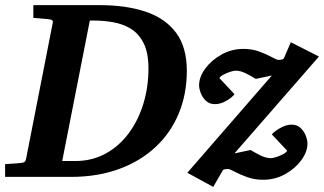

<svg xmlns="http://www.w3.org/2000/svg" viewBox="-35 -691 1266 750"><path d="M-15.1 0V-49.8L44.9 -54.2Q53.2 -54.7 59.1 -57.6Q64.9 -60.5 66.9 -70.8L170.9 -601.1Q172.9 -609.9 167.5 -612.8Q162.1 -615.7 152.8 -616.2L95.2 -621.1V-670.9H355Q458.5 -670.9 534.9 -645Q611.3 -619.1 653.1 -562.7Q694.8 -506.3 694.8 -414.1Q694.8 -324.7 663.8 -249Q632.8 -173.3 573.7 -117.7Q514.6 -62 430.7 -31Q346.7 0 241.2 0ZM208 -62H258.8Q324.7 -62 377.7 -91.1Q430.7 -120.1 468 -170.7Q505.4 -221.2 525.1 -286.1Q544.9 -351.1 544.9 -422.9Q544.9 -484.9 526.1 -522.2Q507.3 -559.6 476.1 -578.6Q444.8 -597.7 406.7 -604.2Q368.7 -610.8 330.1 -610.8H315.9ZM1210.9 -470.2 880.9 -91.8 943.8 -105Q967.3 -90.8 986.6 -82Q1005.9 -73.2 1022.9 -73.2Q1030.3 -73.2 1043.7 -77.4Q1057.1 -81.5 1069.8 -88.1Q1082.5 -94.7 1086.9 -102.1L1026.9 -166Q1030.3 -170.9 1042.2 -179.9Q1054.2 -189 1070.8 -196.5Q1087.4 -204.1 1104 -204.1Q1125.5 -204.1 1139.2 -191.2Q1152.8 -178.2 1159.4 -160.9Q1166 -143.6 1166 -129.9Q1166 -98.1 1142.1 -65.4Q1118.2 -32.7 1078.9 -10.7Q1039.6 11.2 992.7 11.2Q958.5 11.2 929.9 0.7Q901.4 -9.8 881.8 -20.3Q862.3 -30.8 856 -30.8Q849.1 -30.8 843.3 -30Q837.4 -29.3 835 -24.9L797.9 39.1L696.8 -16.1L1026.9 -396L963.9 -382.8Q941.4 -397 922.1 -406Q902.8 -415 885.7 -415Q878.9 -415 865.5 -410.9Q852.1 -406.7 839.4 -400.1Q826.7 -393.6 821.8 -386.2L880.9 -323.2Q877.9 -317.9 866 -308.3Q854 -298.8 837.6 -291.5Q821.3 -284.2 804.7 -284.2Q783.2 -284.2 769.5 -297.1Q755.9 -310.1 749.3 -327.4Q742.7 -344.7 742.7 -357.9Q742.7 -390.1 766.6 -422.9Q790.5 -455.6 830.1 -477.8Q869.6 -500 916 -500Q950.2 -500 978.8 -489.3Q1007.3 -478.5 1026.9 -467.8Q1046.4 -457 1052.7 -457Q1067.9 -457 1073.7 -462.9L1101.1 -525.9Z"/></svg>

Font: Charis
Style: Bold Italic
Weight: 700
Italic angle: -11°
Designer: Walt Agee, Miriam Martin, Annie Olsen, Victor Gaultney, Lorna Priest, Alan Ward, Bob Hallissy, Martin Hosken, Sharon Cor
Foundry: SIL Global
Version: Version 7.000